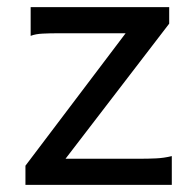

<svg xmlns="http://www.w3.org/2000/svg" viewBox="-20 -518 548 538"><path d="M454.1 -498V-451.7L163.6 -73.2H373.5Q395 -73.2 417.2 -74.2Q439.5 -75.2 461.4 -80.6V0H51.3V-53.7L332 -424.8H141.6Q119.6 -424.8 99.6 -423.8Q79.6 -422.9 65.9 -417.5V-498Z"/></svg>

Font: Andika Am
Style: Regular
Weight: 400
Designer: Victor Gaultney, Annie Olsen, Julie Remington, Don Collingsworth, Eric Hays, Becca Hirsbrunner
Foundry: SIL International
Version: Version 5.000